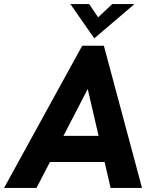

<svg xmlns="http://www.w3.org/2000/svg" viewBox="-51 -921 757 941"><path d="M-31 0 352 -697H458L645 0H491L379 -485L128 0ZM183 -127 245 -255H441L470 -127ZM411 -733 294 -901H386L430 -836L499 -901H608Z"/></svg>

Font: Hanken Grotesk ExtraBold
Style: Italic
Weight: 800
Italic angle: -8°
Designer: Alfredo Marco Pradil
Foundry: Hanken Design Co.
Version: Version 3.013